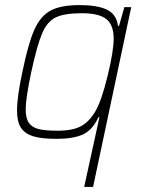

<svg xmlns="http://www.w3.org/2000/svg" viewBox="-20 -538 567 755"><path d="M371 -77H367Q344 -27 306.5 -9.5Q269 8 202 8Q144 8 111 -2Q78 -12 62.5 -35.5Q47 -59 47 -103Q47 -158 68 -255Q91 -367 115 -421Q139 -475 179 -496.5Q219 -518 293 -518Q363 -518 400.5 -500Q438 -482 444 -436H448L469 -510H496L346 197H311ZM356 -102Q380 -144 403.5 -241Q427 -338 427 -386Q427 -440 398 -463Q369 -486 302 -486Q234 -486 200 -470Q166 -454 146 -407.5Q126 -361 103 -255Q81 -151 81 -108Q81 -73 93.5 -55Q106 -37 132 -30.5Q158 -24 206 -24Q266 -24 299 -42Q332 -60 356 -102Z"/></svg>

Font: Saira Semi Condensed Thin
Style: Italic
Weight: 100
Width: 4
Italic angle: -12°
Designer: Hector Gatti with collaboration of the Omnibus-Type team
Foundry: Omnibus-Type
Version: Version 1.001; ttfautohint (v1.8)